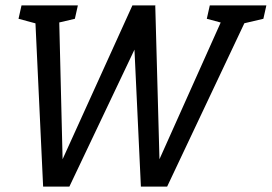

<svg xmlns="http://www.w3.org/2000/svg" viewBox="-20 -687 1001 707"><path d="M210.5 -100.7 467.5 -667H552.5L235.5 0H138.8L107.5 -667H196.7ZM567.2 -100.7 820.8 -667H910.8L595.5 0H498.8L467.5 -667H551.7ZM59.2 -667H139.2L128.7 -596.2L48.2 -617.8ZM752.5 -667H832.5L822 -596.2L741.5 -617.8ZM851.3 -594.7 880.8 -667H960.8L949.8 -617.8ZM157.2 -594.7 186.7 -667H266.7L255.7 -617.8Z"/></svg>

Font: Epunda Slab Light
Style: Italic
Weight: 300
Italic angle: -12°
Designer: Simon Atzbach
Foundry: typofactur
Version: Version 1.102